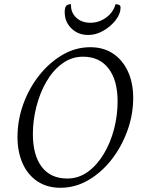

<svg xmlns="http://www.w3.org/2000/svg" viewBox="-20 -879 682 911"><path d="M267 12Q203 12 157 -19Q111 -50 87 -104.5Q63 -159 63 -229Q63 -309 90.5 -385Q118 -461 166.5 -522Q215 -583 277 -619Q339 -655 408 -655Q472 -655 517.5 -624Q563 -593 587.5 -539Q612 -485 612 -414Q612 -335 584.5 -259Q557 -183 509.5 -122Q462 -61 399.5 -24.5Q337 12 267 12ZM299 -32Q353 -32 396.5 -63.5Q440 -95 472 -148Q504 -201 521 -266Q538 -331 538 -398Q538 -498 495 -554Q452 -610 374 -610Q320 -610 276 -578Q232 -546 201 -493Q170 -440 153 -374.5Q136 -309 136 -243Q136 -143 178 -87.5Q220 -32 299 -32ZM399 -713Q351 -713 319 -744Q287 -775 287 -822Q287 -842 293.5 -850.5Q300 -859 317 -859Q315 -821 341 -796Q367 -771 409 -771Q450 -771 484 -796Q518 -821 528 -859Q552 -859 552 -844Q552 -813 528.5 -783Q505 -753 470 -733Q435 -713 399 -713Z"/></svg>

Font: Petrona Light
Style: Italic
Weight: 300
Italic angle: -9°
Designer: Ringo R. Seeber
Foundry: Ringo R. Seeber
Version: Version 2.001; ttfautohint (v1.8.3)